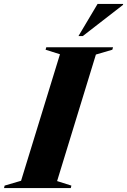

<svg xmlns="http://www.w3.org/2000/svg" viewBox="-70 -955 644 975"><path d="M234.5 -679.5 161.5 -702.5 165 -715H504L500.5 -702.5L417 -678L220 -35.5L292.5 -12.5L289.5 0H-49.5L-46.5 -12.5L37 -37ZM328.5 -772 425.5 -935H555V-930.5L350.5 -772Z"/></svg>

Font: Newsreader Display
Style: Bold Italic
Weight: 700
Italic angle: -17°
Designer: Hugues Gentile
Foundry: Production Type
Version: Version 1.001